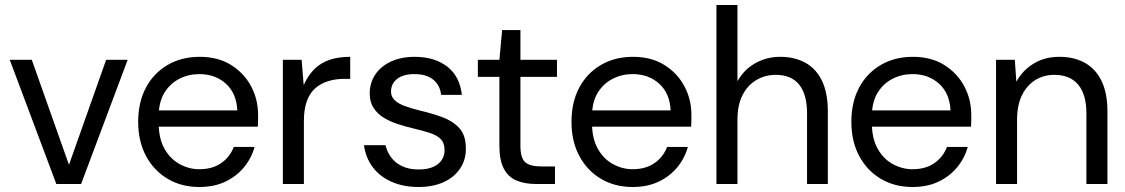

<svg xmlns="http://www.w3.org/2000/svg" viewBox="-20 -735 4496 767"><path d="M205 0 19 -496H107L255 -78H256L404 -496H490L304 0Z M776 12Q705 12 650 -20.5Q595 -53 563.5 -111.5Q532 -170 532 -248Q532 -327 563 -385Q594 -443 649.5 -475.5Q705 -508 778 -508Q851 -508 903 -475.5Q955 -443 983 -390.5Q1011 -338 1011 -276Q1011 -266 1011 -254.5Q1011 -243 1010 -229H595V-294H928Q925 -362 882.5 -400.5Q840 -439 776 -439Q733 -439 696 -420Q659 -401 636.5 -364Q614 -327 614 -271V-243Q614 -182 637 -141Q660 -100 697.5 -79.5Q735 -59 776 -59Q828 -59 863 -83Q898 -107 914 -148H997Q984 -102 954 -66Q924 -30 879.5 -9Q835 12 776 12Z M1110 0V-496H1185L1193 -397H1194Q1212 -436 1237.5 -460.5Q1263 -485 1298 -496.5Q1333 -508 1379 -508V-420H1356Q1321 -420 1291.5 -411Q1262 -402 1240 -383Q1218 -364 1206 -331.5Q1194 -299 1194 -252V0Z M1651 12Q1592 12 1545 -8.5Q1498 -29 1469.5 -66.5Q1441 -104 1434 -155H1520Q1526 -129 1542 -107Q1558 -85 1585.5 -71.5Q1613 -58 1652 -58Q1688 -58 1711 -68.5Q1734 -79 1745 -96.5Q1756 -114 1756 -134Q1756 -163 1741.5 -178.5Q1727 -194 1698.5 -203.5Q1670 -213 1631 -222Q1601 -229 1570 -239Q1539 -249 1513.5 -264.5Q1488 -280 1472.5 -303.5Q1457 -327 1457 -362Q1457 -404 1479 -437Q1501 -470 1541.5 -489Q1582 -508 1637 -508Q1716 -508 1766.5 -469Q1817 -430 1825 -356H1742Q1738 -395 1710.5 -417Q1683 -439 1636 -439Q1590 -439 1566 -419.5Q1542 -400 1542 -369Q1542 -350 1555.5 -336Q1569 -322 1595.5 -312Q1622 -302 1659 -293Q1706 -282 1747 -267Q1788 -252 1814.5 -223.5Q1841 -195 1841 -143Q1842 -98 1818.5 -62.5Q1795 -27 1752.5 -7.5Q1710 12 1651 12Z M2121 0Q2076 0 2043 -14Q2010 -28 1992.5 -61.5Q1975 -95 1975 -152V-428H1889V-496H1975L1986 -615H2059V-496H2205V-428H2059V-152Q2059 -104 2078 -87Q2097 -70 2145 -70H2197V0Z M2507 12Q2436 12 2381 -20.5Q2326 -53 2294.5 -111.5Q2263 -170 2263 -248Q2263 -327 2294 -385Q2325 -443 2380.5 -475.5Q2436 -508 2509 -508Q2582 -508 2634 -475.5Q2686 -443 2714 -390.5Q2742 -338 2742 -276Q2742 -266 2742 -254.5Q2742 -243 2741 -229H2326V-294H2659Q2656 -362 2613.5 -400.5Q2571 -439 2507 -439Q2464 -439 2427 -420Q2390 -401 2367.5 -364Q2345 -327 2345 -271V-243Q2345 -182 2368 -141Q2391 -100 2428.5 -79.5Q2466 -59 2507 -59Q2559 -59 2594 -83Q2629 -107 2645 -148H2728Q2715 -102 2685 -66Q2655 -30 2610.5 -9Q2566 12 2507 12Z M2842 0V-715H2926V-412H2927Q2953 -458 2998 -483Q3043 -508 3097 -508Q3154 -508 3197 -484.5Q3240 -461 3263.5 -412.5Q3287 -364 3287 -290V0H3204V-281Q3204 -358 3172.5 -397Q3141 -436 3079 -436Q3036 -436 3001 -415Q2966 -394 2946 -354.5Q2926 -315 2926 -257V0Z M3625 12Q3554 12 3499 -20.5Q3444 -53 3412.5 -111.5Q3381 -170 3381 -248Q3381 -327 3412 -385Q3443 -443 3498.5 -475.5Q3554 -508 3627 -508Q3700 -508 3752 -475.5Q3804 -443 3832 -390.5Q3860 -338 3860 -276Q3860 -266 3860 -254.5Q3860 -243 3859 -229H3444V-294H3777Q3774 -362 3731.5 -400.5Q3689 -439 3625 -439Q3582 -439 3545 -420Q3508 -401 3485.5 -364Q3463 -327 3463 -271V-243Q3463 -182 3486 -141Q3509 -100 3546.5 -79.5Q3584 -59 3625 -59Q3677 -59 3712 -83Q3747 -107 3763 -148H3846Q3833 -102 3803 -66Q3773 -30 3728.5 -9Q3684 12 3625 12Z M3959 0V-496H4034L4040 -410H4041Q4066 -455 4110 -481.5Q4154 -508 4212 -508Q4270 -508 4313 -484.5Q4356 -461 4380 -412.5Q4404 -364 4404 -290V0H4320V-281Q4320 -358 4287 -397Q4254 -436 4192 -436Q4149 -436 4115.5 -415Q4082 -394 4062.5 -354.5Q4043 -315 4043 -257V0Z"/></svg>

Font: DM Sans 28pt
Style: Regular
Weight: 400
Version: Version 4.004;gftools[0.9.30]